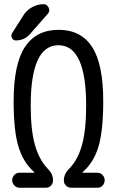

<svg xmlns="http://www.w3.org/2000/svg" viewBox="-20 -880 540 900"><path d="M463.9 -405.3Q463.9 -266.6 441.4 -191.9Q418.9 -117.2 367.2 -73.2V-71.3V-70.3H436.5Q451.2 -70.3 460.9 -59.6Q470.7 -48.8 470.7 -35.2Q470.7 -21.5 461.4 -10.7Q452.1 0 436.5 0H313.5Q299.8 0 289.6 -9.8Q279.3 -19.5 279.3 -34.2Q279.3 -64.5 304.7 -89.8Q345.7 -131.8 364.7 -201.7Q383.8 -271.5 383.8 -385.7Q383.8 -668 253.9 -668Q124 -668 124 -385.7Q124 -270.5 143.6 -201.2Q163.1 -131.8 203.1 -89.8Q229.5 -63.5 228.5 -34.2Q228.5 -20.5 219.2 -10.3Q210 0 195.3 0H71.3Q57.6 0 47.4 -10.7Q37.1 -21.5 37.1 -35.2Q37.1 -48.8 46.9 -59.6Q56.6 -70.3 71.3 -70.3H140.6V-71.3V-73.2Q89.8 -117.2 66.9 -191.4Q43.9 -265.6 43.9 -405.3Q43.9 -580.1 97.2 -660.2Q150.4 -740.2 254.9 -740.2Q359.4 -740.2 411.6 -660.2Q463.9 -580.1 463.9 -405.3ZM53.7 -690.4Q42 -690.4 36.1 -702.1Q30.3 -713.9 36.1 -723.6L90.8 -809.6Q105.5 -833 131.3 -846.7Q157.2 -860.4 183.6 -860.4Q200.2 -860.4 208 -844.2Q215.8 -828.1 204.1 -815.4L120.1 -719.7Q93.8 -690.4 53.7 -690.4Z"/></svg>

Font: Rounded-X Mgen+ 1m regular
Style: Regular
Weight: 400
Designer: [Source Han Sans]
Ryoko NISHIZUKA  (kana & ideographs); Paul D. Hunt (Latin, Greek & Cyrillic); Wenlong ZHANG  (bopomofo
Version: Version 1.059.20150602